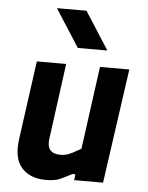

<svg xmlns="http://www.w3.org/2000/svg" viewBox="-54 -794 652 848"><g transform="rotate(5 272.0 -370.0)"><path d="M181 10Q111 10 73.5 -32Q36 -74 48 -160L96 -508H226L181 -174Q176 -139 190 -122.5Q204 -106 237 -106Q248 -106 260.5 -109Q273 -112 289 -120.5Q305 -129 326 -141L376 -508H506L434 0H306L308 -18Q310 -25 305 -26.5Q300 -28 294 -25Q278 -17 263 -9.5Q248 -2 233 4Q221 7 208 8.5Q195 10 181 10ZM271 -583 164 -750H295L402 -583Z"/></g></svg>

Font: Finlandica SemiBold
Style: Italic
Weight: 600
Italic angle: -8°
Designer: Niklas Ekholm, Juho Hiilivirta, Jaakko Suomalainen
Foundry: Helsinki Type Studio
Version: Version 1.063